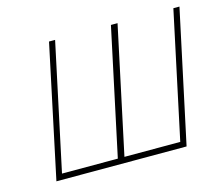

<svg xmlns="http://www.w3.org/2000/svg" viewBox="-78 -600 809 701"><g transform="rotate(-15 326.5 -250.0)"><path d="M160 -500 54 0H546L653 -500H630L528 -22H317L419 -500H394L292 -22H81L183 -500Z"/></g></svg>

Font: LT Wave Mono Thin
Style: Italic
Weight: 100
Designer: Daniel Lyons
Version: Version 2.5 (Glyphs App)